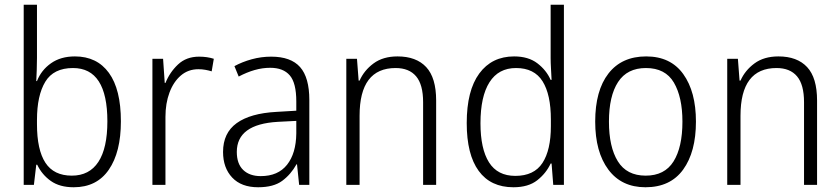

<svg xmlns="http://www.w3.org/2000/svg" viewBox="-20 -780 3544 810"><path d="M136 -536Q136 -512 135 -484.5Q134 -457 133 -438H136Q154 -484 195 -513Q236 -542 296 -542Q389 -542 439.5 -472.5Q490 -403 490 -268Q490 -138 439 -64Q388 10 291 10Q232 10 194.5 -16.5Q157 -43 137 -85H133L123 0H80V-760H136ZM288 -493Q206 -493 171 -435Q136 -377 136 -274V-256Q136 -148 171.5 -93.5Q207 -39 283 -39Q357 -39 395 -97Q433 -155 433 -268Q433 -493 288 -493Z M820 -541Q854 -541 882 -532L873 -479Q860 -483 846 -485.5Q832 -488 817 -488Q774 -488 743 -461.5Q712 -435 695 -389.5Q678 -344 678 -287V0H623V-532H668L675 -430H678Q696 -475 731 -508Q766 -541 820 -541Z M1124 -541Q1207 -541 1246 -497Q1285 -453 1285 -358V0H1242L1233 -87H1231Q1207 -44 1170.5 -17Q1134 10 1069 10Q998 10 959.5 -31Q921 -72 921 -139Q921 -219 978.5 -260.5Q1036 -302 1146 -308L1230 -313V-352Q1230 -430 1202.5 -462Q1175 -494 1120 -494Q1087 -494 1054 -484.5Q1021 -475 987 -457L969 -501Q1002 -519 1042 -530Q1082 -541 1124 -541ZM1152 -266Q979 -256 979 -139Q979 -89 1006 -63Q1033 -37 1080 -37Q1153 -37 1191 -85Q1229 -133 1230 -217V-270Z M1657 -542Q1736 -542 1778 -497Q1820 -452 1820 -356V0H1765V-349Q1765 -423 1735.5 -458Q1706 -493 1649 -493Q1497 -493 1497 -292V0H1441V-532H1486L1493 -440H1497Q1516 -483 1556 -512.5Q1596 -542 1657 -542Z M2146 10Q2050 10 1999.5 -59Q1949 -128 1949 -261Q1949 -398 2002 -470Q2055 -542 2149 -542Q2209 -542 2247 -513Q2285 -484 2303 -443H2307Q2306 -466 2304.5 -490.5Q2303 -515 2303 -535V-760H2359V0H2314L2307 -90H2303Q2284 -49 2246.5 -19.5Q2209 10 2146 10ZM2154 -38Q2233 -38 2268.5 -92.5Q2304 -147 2304 -248V-276Q2304 -381 2269 -437Q2234 -493 2157 -493Q2083 -493 2045 -433Q2007 -373 2007 -260Q2007 -152 2043 -95Q2079 -38 2154 -38Z M2916 -267Q2916 -139 2862 -64.5Q2808 10 2703 10Q2602 10 2546.5 -64.5Q2491 -139 2491 -267Q2491 -398 2547 -470Q2603 -542 2706 -542Q2809 -542 2862.5 -467.5Q2916 -393 2916 -267ZM2549 -267Q2549 -160 2586.5 -99.5Q2624 -39 2704 -39Q2784 -39 2821.5 -99Q2859 -159 2859 -267Q2859 -370 2823 -431.5Q2787 -493 2705 -493Q2626 -493 2587.5 -434Q2549 -375 2549 -267Z M3264 -542Q3343 -542 3385 -497Q3427 -452 3427 -356V0H3372V-349Q3372 -423 3342.5 -458Q3313 -493 3256 -493Q3104 -493 3104 -292V0H3048V-532H3093L3100 -440H3104Q3123 -483 3163 -512.5Q3203 -542 3264 -542Z"/></svg>

Font: Noto Sans Gurmukhi SemiCondensed Light
Style: Regular
Weight: 300
Width: 4
Designer: Jelle Bosma - Monotype Design Team
Foundry: Monotype Imaging Inc.
Version: Version 2.004; ttfautohint (v1.8.4.7-5d5b)